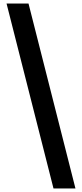

<svg xmlns="http://www.w3.org/2000/svg" viewBox="-20 -820 463 1084"><path d="M282 244 17 -800H141L406 244Z"/></svg>

Font: Noto Sans Tamil SemiCondensed
Style: Bold
Weight: 700
Width: 4
Designer: Jelle Bosma - Monotype Design Team
Foundry: Monotype Imaging Inc.
Version: Version 2.004; ttfautohint (v1.8.4.7-5d5b)